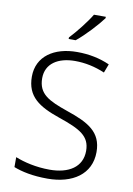

<svg xmlns="http://www.w3.org/2000/svg" viewBox="-102 -1062 750 1085"><g transform="rotate(10 273.0 -520.0)"><path d="M415 -991V-999H347C321 -955 267 -887 230 -848V-839H270C320 -879 385 -950 415 -991ZM496 -237C496 -352 419 -394 292 -437C183 -475 121 -504 121 -595C121 -679 190 -723 288 -723C345 -723 403 -711 459 -687L478 -737C422 -762 360 -775 290 -775C159 -775 62 -711 62 -594C62 -479 135 -433 254 -392C380 -349 437 -318 437 -233C437 -140 361 -93 252 -93C173 -93 104 -110 54 -130V-73C100 -55 163 -41 249 -41C392 -41 496 -109 496 -237Z"/></g></svg>

Font: Noto Sans Tamil UI Light
Style: Regular
Weight: 300
Designer: Jelle Bosma - Monotype Design Team
Foundry: Monotype Imaging Inc.
Version: Version 2.004